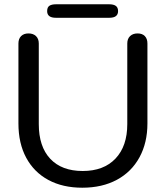

<svg xmlns="http://www.w3.org/2000/svg" viewBox="-20 -866 775 896"><path d="M66 -290V-663Q66 -685 78.5 -697.5Q91 -710 113 -710Q135 -710 148 -697.5Q161 -685 161 -663V-287Q161 -182 214.5 -125Q268 -68 366 -68Q464 -68 519 -126Q574 -184 574 -287V-663Q574 -685 587 -697.5Q600 -710 622 -710Q644 -710 656 -697.5Q668 -685 668 -663V-290Q668 -200 631 -132Q594 -64 525.5 -27Q457 10 364 10Q273 10 206 -26Q139 -62 102.5 -129.5Q66 -197 66 -290ZM200 -814Q200 -832 210.5 -839Q221 -846 241 -846H490Q510 -846 520.5 -838.5Q531 -831 531 -814Q531 -783 490 -783H241Q200 -783 200 -814Z"/></svg>

Font: Kodchasan Medium
Style: Regular
Weight: 500
Designer: Katatrad Aksorn Co.,Ltd.
Foundry: Cadson Demak Co.,Ltd.
Version: Version 1.000; ttfautohint (v1.6)